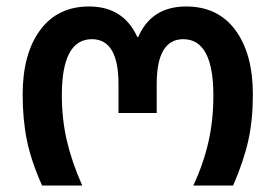

<svg xmlns="http://www.w3.org/2000/svg" viewBox="-20 -573 850 593"><path d="M110 0H234Q202 -72 186.5 -138.5Q171 -205 171 -279Q171 -452 264 -452Q346 -452 346 -313V-224H464V-313Q464 -452 546 -452Q639 -452 639 -278Q639 -201 623.5 -133.5Q608 -66 577 0H700Q733 -76 747 -139.5Q761 -203 761 -281Q761 -407 707 -480Q653 -553 555 -553Q448 -553 407 -459H404Q361 -553 255 -553Q158 -553 104 -480Q50 -407 50 -281Q50 -204 63 -140Q76 -76 110 0Z"/></svg>

Font: Noto Sans Georgian SemiCondensed Semi
Style: Regular
Weight: 600
Width: 4
Designer: Monotype Design Team
Foundry: Monotype Imaging Inc.
Version: Version 1.901